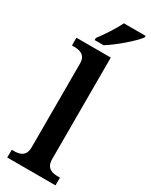

<svg xmlns="http://www.w3.org/2000/svg" viewBox="-244 -1007 828 1055"><g transform="rotate(30 169.5 -479.5)"><path d="M108 -812V-799H165C224 -835 314 -914 339 -949V-959H201C180 -914 137 -850 108 -812ZM15 0H321V-49H308C273 -49 233 -57 233 -116V-760H15V-711H28C62 -711 103 -703 103 -648V-116C103 -57 63 -49 28 -49H15Z"/></g></svg>

Font: Noto Serif Yezidi SemiBold
Style: Regular
Weight: 600
Designer: Dalton Maag Ltd
Foundry: Dalton Maag Ltd
Version: Version 1.001